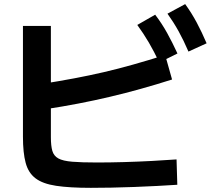

<svg xmlns="http://www.w3.org/2000/svg" viewBox="-20 -875 1040 937"><path d="M423.3 41.7Q319.3 41.7 254 31.8Q188.7 22 153.5 -4.7Q118.3 -31.3 105.2 -80.3Q92 -129.3 92 -208.3V-748.3H228.3V-205.3Q228.3 -163.7 235.4 -138.8Q242.6 -114 264.8 -101.8Q286.9 -89.6 332.1 -85.8Q377.3 -82 453 -82Q516.3 -82 585.3 -84Q654.3 -86 720.5 -89.5Q786.6 -93 841.6 -97L845.3 26.7Q800.6 29.7 746.3 32.5Q692 35.3 634.7 37.5Q577.3 39.7 522.8 40.7Q468.3 41.7 423.3 41.7ZM181 -464.9Q267.3 -478.6 341.8 -492.6Q416.3 -506.6 486.5 -522.9Q556.7 -539.2 629.5 -559.8Q702.4 -580.3 786 -606.6L819.7 -487Q666.3 -438 516.2 -402.5Q366 -367 201.6 -342ZM757.4 -570Q731.7 -624 706.4 -667.3Q681 -710.7 650 -753.3L737.3 -803.3Q770 -760.3 795.5 -714.3Q821 -668.3 846 -614ZM899.7 -623.3Q876 -678.3 851.7 -722.3Q827.3 -766.3 797.3 -808.3L883.7 -855Q915.7 -810.7 940.3 -764.5Q965 -718.3 988.3 -663.7Z"/></svg>

Font: M PLUS 1 Thin
Style: Regular
Weight: 100
Designer: Coji Morishita
Foundry: UNDERFOREST DESIGN
Version: Version 1.001